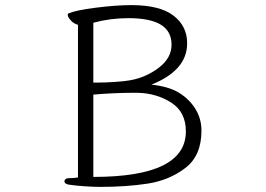

<svg xmlns="http://www.w3.org/2000/svg" viewBox="-20 -726 1040 751"><path d="M245 -668Q245 -673 249 -674Q277 -686 355.5 -696Q434 -706 494 -706Q605 -706 658.5 -665Q712 -624 712 -557Q712 -502 675.5 -461.5Q639 -421 572 -395Q639 -388 679.5 -363.5Q720 -339 744 -300.5Q768 -262 768 -215Q768 -117 705 -69Q642 -21 559 -8Q476 5 372 5Q346 5 309.5 2.5Q273 0 248 -4Q232 -7 232 -17Q232 -22 236.5 -25.5Q241 -29 249 -29Q268 -29 285 -32V-629Q269 -633 257 -646Q245 -659 245 -668ZM707 -212Q707 -288 650 -324.5Q593 -361 520 -363H501Q427 -363 345 -356V-34Q707 -34 707 -212ZM363 -403Q392 -403 429.5 -405.5Q467 -408 489 -412Q551 -423 601 -461Q651 -499 651 -551Q651 -604 609 -629.5Q567 -655 482 -655Q411 -655 345 -637V-403Z"/></svg>

Font: JyunsaiKaai Light
Style: Regular
Weight: 300
Designer: Fontworks Inc.
Version: Version 0.030;April 7, 2024;FontCreator 14.0.0.2901 64-bit